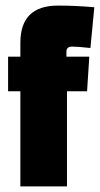

<svg xmlns="http://www.w3.org/2000/svg" viewBox="-20 -668 358 688"><path d="M188 -648Q250 -648 318 -642L304 -496Q259 -501 238.5 -501Q218 -501 218 -483V-465H300L292 -341H220V0H53V-341H9V-465H53V-515Q53 -648 188 -648Z"/></svg>

Font: Passion One
Style: Regular
Weight: 400
Designer: Alejandro Lo Celso
Foundry: Fontstage
Version: Version 1.002